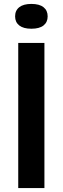

<svg xmlns="http://www.w3.org/2000/svg" viewBox="-20 -959 320 979"><path d="M73 0V-740H206.5V0ZM140 -812.5Q99.5 -812.5 78.2 -829.2Q57 -846 57 -875.5Q57 -905.5 78.2 -922.2Q99.5 -939 140 -939Q181 -939 202 -922.2Q223 -905.5 223 -875.5Q223 -846 202 -829.2Q181 -812.5 140 -812.5Z"/></svg>

Font: Encode Sans SC Condensed Thin SemiBold
Style: Regular
Weight: 600
Version: Version 3.002